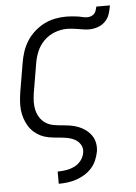

<svg xmlns="http://www.w3.org/2000/svg" viewBox="-55 -613 609 860"><g transform="rotate(-5 250.0 -183.0)"><path d="M174 205V150H175Q193 150 212 147Q231 144 249 135.5Q267 127 279.5 111Q292 95 295 76Q299 56 289 39.5Q279 23 262 14.5Q245 6 225.5 3Q206 0 186.5 -1.5Q167 -3 147.5 -6.5Q128 -10 111.5 -18Q95 -26 81 -38.5Q67 -51 57.5 -67Q48 -83 42 -101Q36 -119 34 -138.5Q32 -158 33.5 -178Q35 -198 38 -218L60 -348Q64 -373 72 -397.5Q80 -422 94 -444.5Q108 -467 128.5 -485.5Q149 -504 172.5 -516Q196 -528 221.5 -533Q247 -538 272 -538Q284 -538 296 -537Q308 -536 320 -534.5Q332 -533 343.5 -530Q355 -527 367 -527Q375 -527 383.5 -530Q392 -533 398 -539.5Q404 -546 406.5 -554.5Q409 -563 411 -571H472Q469 -552 463 -533Q457 -514 442.5 -499.5Q428 -485 408.5 -478.5Q389 -472 370 -472Q358 -472 345.5 -474Q333 -476 320.5 -478Q308 -480 295.5 -481.5Q283 -483 270 -483Q243 -483 215.5 -472.5Q188 -462 167 -441Q146 -420 135 -393Q124 -366 120 -339L98 -209Q95 -189 94.5 -169.5Q94 -150 98.5 -132Q103 -114 113 -98.5Q123 -83 138.5 -73Q154 -63 173 -59.5Q192 -56 211 -54.5Q230 -53 249 -50Q268 -47 285.5 -40Q303 -33 317.5 -22Q332 -11 342.5 4Q353 19 356.5 38Q360 57 357 76Q353 96 345 115Q337 134 323 149.5Q309 165 291 176Q273 187 253.5 193.5Q234 200 214 202.5Q194 205 175 205Z"/></g></svg>

Font: Iosevka Curly Light Oblique
Style: Regular
Weight: 300
Italic angle: -9°
Monospace: yes
Designer: Belleve Invis
Foundry: Belleve Invis
Version: Version 11.1.0; ttfautohint (v1.8.3)